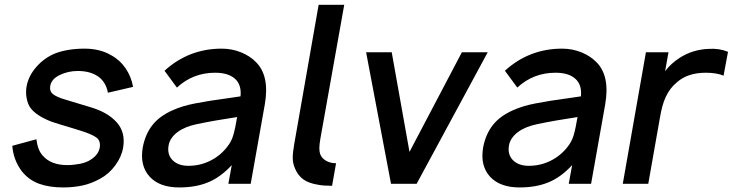

<svg xmlns="http://www.w3.org/2000/svg" viewBox="-20 -786 3133 821"><path d="M441.5 -389.5Q432.5 -436.5 398.8 -459.5Q365 -482.5 312.5 -482.5Q271 -482.5 235 -465Q200.5 -448 195 -420Q190.5 -396 207.2 -383Q224 -370 261.5 -359.5L365.5 -328Q440 -306.5 479 -263Q517.5 -220 506.5 -155Q500 -115.5 473 -79Q446 -42 408.5 -22Q371 -1 332.5 7.2Q294 15.5 250 15.5Q190 15.5 146.5 -0.5Q103 -16.5 73 -54Q37.5 -101.5 32.5 -162.5L135.5 -190.5Q141.5 -143.5 162.5 -121Q197 -80 268.5 -80Q281 -80 294.2 -81.5Q307.5 -83 322 -85.5Q350.5 -91.5 367.5 -103Q401 -124 406.5 -155Q411.5 -185.5 390 -199.5Q368 -214 322 -228L291.5 -237.5Q254 -248.5 230.8 -255.8Q207.5 -263 198 -266.5Q135.5 -291.5 111.5 -323Q104.5 -332 100.2 -343.2Q96 -354.5 93.8 -366.8Q91.5 -379 91.5 -391.5Q91.5 -404 93.5 -415.5Q101.5 -461.5 136 -500.5Q169.5 -538.5 215.5 -557.5Q269.5 -578 341.5 -578Q407.5 -578 455 -550Q492.5 -530 517 -494Q541.5 -458 549 -414.5Z M956.5 0 971 -80Q922.5 -27.5 869 -6Q816.5 15.5 746 15.5Q662 15.5 619.5 -31Q577 -78 590.5 -156Q601 -211.5 631.2 -250.5Q661.5 -289.5 718 -314.5Q760 -333.5 815.5 -344Q871.5 -355 957.5 -366.5L1008.5 -374Q1013.5 -423.5 984.8 -449.2Q956 -475 900 -475Q805 -475 736.5 -411.5L683.5 -483.5Q787.5 -578 928 -578Q971.5 -578 1010 -562.5Q1048.5 -547 1074 -521Q1133.5 -462.5 1112.5 -340.5L1052 0ZM994 -285.5Q947.5 -278.5 904.5 -271Q861.5 -263.5 821 -255Q797 -250 776.5 -241.8Q756 -233.5 740.2 -222Q724.5 -210.5 714.2 -196Q704 -181.5 701 -164.5Q694 -126 717.5 -101.5Q741.5 -77 785.5 -77Q835.5 -77 878.8 -98.5Q922 -120 951 -157.5Q970 -181 977.5 -208Q986 -236.5 994 -285.5Z M1342.5 -765.5H1452L1350 -193.5Q1345.5 -167.5 1345.5 -152Q1345.5 -136.5 1349.5 -126Q1356.5 -109.5 1372 -100Q1387.5 -90.5 1406.5 -88.5Q1409 -88 1417 -88L1400 8.5Q1361.5 8.5 1340.5 4Q1301.5 -2 1278 -18.2Q1254.5 -34.5 1241 -66.5Q1231.5 -88.5 1231.8 -112.5Q1232 -136.5 1238.5 -172Z M2065.5 -562.5 1761.5 0H1652L1545.5 -562.5H1655L1731 -136.5L1955 -562.5Z M2412 0 2426.5 -80Q2378 -27.5 2324.5 -6Q2272 15.5 2201.5 15.5Q2117.5 15.5 2075 -31Q2032.5 -78 2046 -156Q2056.5 -211.5 2086.8 -250.5Q2117 -289.5 2173.5 -314.5Q2215.5 -333.5 2271 -344Q2327 -355 2413 -366.5L2464 -374Q2469 -423.5 2440.2 -449.2Q2411.5 -475 2355.5 -475Q2260.5 -475 2192 -411.5L2139 -483.5Q2243 -578 2383.5 -578Q2427 -578 2465.5 -562.5Q2504 -547 2529.5 -521Q2589 -462.5 2568 -340.5L2507.5 0ZM2449.5 -285.5Q2403 -278.5 2360 -271Q2317 -263.5 2276.5 -255Q2252.5 -250 2232 -241.8Q2211.5 -233.5 2195.8 -222Q2180 -210.5 2169.8 -196Q2159.5 -181.5 2156.5 -164.5Q2149.5 -126 2173 -101.5Q2197 -77 2241 -77Q2291 -77 2334.2 -98.5Q2377.5 -120 2406.5 -157.5Q2425.5 -181 2433 -208Q2441.5 -236.5 2449.5 -285.5Z M3093 -564.5 3074 -462.5Q3044 -475 2998 -475Q2920.5 -475 2875 -434.5Q2859 -421.5 2847.5 -406.2Q2836 -391 2827.2 -372.5Q2818.5 -354 2812.5 -332Q2806.5 -310 2802 -283.5L2752 0H2643L2742 -562.5H2838.5L2824 -481.5Q2848.5 -514.5 2887.5 -539.5Q2943 -574.5 3010.5 -577Q3055.5 -580 3093 -564.5Z"/></svg>

Font: Russisch Sans SemiBold
Style: Italic
Weight: 600
Width: 4
Italic angle: -10°
Designer: Michael Sharanda (font) & Cristiano Sobral (main changes)
Foundry: Michael Sharanda
Version: Version 2.00;September 8, 2020;FontCreator 13.0.0.2681 64-bi